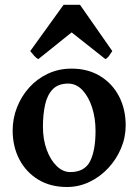

<svg xmlns="http://www.w3.org/2000/svg" viewBox="-20 -749 565 784"><path d="M493.2 -236.8Q493.2 -188 474.1 -143.1Q455.1 -98.1 421.9 -62.5Q388.7 -26.9 345.2 -6.1Q301.8 14.6 253.4 14.6Q186 14.6 136.2 -15.6Q86.4 -45.9 59.1 -98.1Q31.7 -150.4 31.7 -216.8Q31.7 -265.1 49.3 -310.3Q66.9 -355.5 99.1 -391.4Q131.3 -427.2 175.5 -448Q219.7 -468.8 272.5 -468.8Q338.9 -468.8 388.7 -438.5Q438.5 -408.2 465.8 -356Q493.2 -303.7 493.2 -236.8ZM370.1 -214.8Q370.1 -266.6 356 -310.3Q341.8 -354 316.7 -380.9Q291.5 -407.7 258.3 -407.7Q217.8 -407.7 195.3 -384.5Q172.9 -361.3 164.1 -321.3Q155.3 -281.2 155.3 -231Q155.3 -179.7 170.7 -137.7Q186 -95.7 211.4 -71Q236.8 -46.4 267.1 -46.4Q325.2 -46.4 347.7 -90.3Q370.1 -134.3 370.1 -214.8ZM438.5 -540.5Q432.6 -531.2 425.5 -521.2Q418.5 -511.2 410.2 -507.8L272.5 -616.7L136.7 -507.8Q128.4 -511.2 119.6 -521.2Q110.8 -531.2 103.5 -540.5L239.7 -729.5H306.6Z"/></svg>

Font: Gentium Plus
Style: Bold
Weight: 700
Designer: Victor Gaultney, Annie Olsen, Iska Routamaa, Becca Hirsbrunner
Foundry: SIL International
Version: Version 6.101